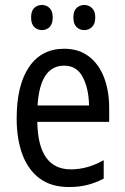

<svg xmlns="http://www.w3.org/2000/svg" viewBox="-20 -742 502 772"><path d="M238 -546Q297 -546 337.5 -515Q378 -484 398.5 -430Q419 -376 419 -308V-252H130Q133 -61 265 -61Q332 -61 397 -98V-24Q365 -7 331.5 1.5Q298 10 257 10Q186 10 139.5 -24.5Q93 -59 70 -121Q47 -183 47 -265Q47 -400 97 -473Q147 -546 238 -546ZM238 -478Q141 -478 131 -318H338Q337 -385 313 -431.5Q289 -478 238 -478ZM105 -672Q105 -698 117.5 -710Q130 -722 149 -722Q167 -722 179.5 -709.5Q192 -697 192 -672Q192 -646 179.5 -633.5Q167 -621 149 -621Q130 -621 117.5 -633.5Q105 -646 105 -672ZM275 -672Q275 -698 288 -710Q301 -722 319 -722Q337 -722 350 -709.5Q363 -697 363 -672Q363 -646 350 -633.5Q337 -621 319 -621Q300 -621 287.5 -633.5Q275 -646 275 -672Z"/></svg>

Font: Noto Sans Thai Cond
Style: Regular
Weight: 400
Width: 3
Designer: Monotype Design Team
Foundry: Monotype Imaging Inc.
Version: Version 2.002; ttfautohint (v1.8.4.7-5d5b)